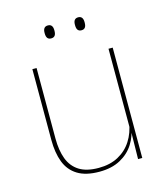

<svg xmlns="http://www.w3.org/2000/svg" viewBox="-101 -727 710 816"><g transform="rotate(-15 254.0 -319.0)"><path d="M92 -485.5V-175.5Q92 -123 106.2 -85.2Q120.5 -47.5 152.5 -27.2Q184.5 -7 238 -7Q288 -7 324.5 -26.8Q361 -46.5 383.2 -81.2Q405.5 -116 412 -160.5L421 -141.5H415.5Q411 -101 389.2 -66.5Q367.5 -32 329.2 -11.2Q291 9.5 237 9.5Q177 9.5 141 -12.8Q105 -35 89.2 -76.2Q73.5 -117.5 73.5 -174.5V-485.5ZM427 -485.5V0H408.5L410.5 -127H408.5V-485.5ZM185 -591Q174 -591 168.8 -597.8Q163.5 -604.5 163.5 -618.5V-621.5Q163.5 -634.5 168.8 -641.2Q174 -648 185 -648Q196 -648 201.2 -641.2Q206.5 -634.5 206.5 -621.5V-618.5Q206.5 -604.5 201.2 -597.8Q196 -591 185 -591ZM318.5 -591Q307.5 -591 302.2 -597.8Q297 -604.5 297 -618.5V-621.5Q297 -634.5 302.2 -641.2Q307.5 -648 318.5 -648Q329 -648 334.2 -641.2Q339.5 -634.5 339.5 -621.5V-618.5Q339.5 -604.5 334.2 -597.8Q329 -591 318.5 -591Z"/></g></svg>

Font: Anek Gujarati Thin
Style: Regular
Weight: 250
Version: Version 1.003